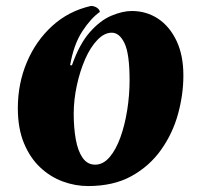

<svg xmlns="http://www.w3.org/2000/svg" viewBox="-20 -611 677 646"><path d="M276 15Q233 15 191 -0.5Q149 -16 115 -48Q81 -80 60.5 -129.5Q40 -179 40 -247Q40 -330 70.5 -402Q101 -474 156 -524Q211 -574 286 -591Q297 -591 306 -585Q315 -579 316 -571Q285 -549 256.5 -505Q228 -461 216 -392L222 -391Q247 -463 282.5 -503Q318 -543 355.5 -558.5Q393 -574 423 -574Q473 -574 512 -548Q551 -522 574 -473.5Q597 -425 597 -357Q597 -293 579 -227.5Q561 -162 522 -107Q483 -52 422.5 -18.5Q362 15 276 15ZM300 -57Q327 -57 348.5 -82Q370 -107 385 -148.5Q400 -190 408 -240.5Q416 -291 416 -341Q416 -430 399 -465.5Q382 -501 356 -501Q331 -501 307.5 -476.5Q284 -452 266.5 -412Q249 -372 238.5 -323.5Q228 -275 228 -228Q228 -181 235 -142Q242 -103 258 -80Q274 -57 300 -57Z"/></svg>

Font: Merienda Black
Style: Regular
Weight: 900
Designer: Eduardo Rodriguez Tunni
Foundry: Eduardo Rodriguez Tunni
Version: Version 2.001